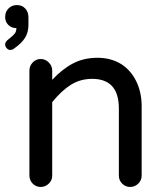

<svg xmlns="http://www.w3.org/2000/svg" viewBox="-41 -739 655 765"><path d="M76.2 -39.1V-458Q76.2 -476.6 89.4 -490.2Q102.5 -503.9 121.1 -503.9Q139.6 -503.9 153.3 -490.2Q167 -476.6 167 -458V-420.9Q207 -463.9 250 -486.3Q293 -508.8 347.7 -508.8Q401.4 -508.8 442.4 -483.4Q481.4 -458 502.4 -414.1Q523.4 -370.1 523.4 -316.4V-39.1Q523.4 -20.5 509.8 -7.3Q496.1 5.9 477.5 5.9Q459 5.9 445.8 -7.3Q432.6 -20.5 432.6 -39.1V-306.6Q432.6 -424.8 326.2 -424.8Q279.3 -424.8 241.7 -401.4Q204.1 -377.9 167 -332V-39.1Q167 -20.5 153.3 -7.3Q139.6 5.9 121.1 5.9Q102.5 5.9 89.4 -7.3Q76.2 -20.5 76.2 -39.1ZM-7.8 -582Q9.8 -595.7 17.1 -604.5Q24.4 -613.3 24.4 -627Q4.9 -627 -7.8 -639.6Q-20.5 -652.3 -20.5 -670.9Q-20.5 -691.4 -7.3 -705.1Q5.9 -718.8 26.4 -718.8Q46.9 -718.8 59.6 -705.1Q72.3 -691.4 72.3 -669.9V-639.6Q72.3 -610.4 59.1 -588.9Q45.9 -567.4 15.6 -545.9Q8.8 -540 -1 -540Q-7.8 -540 -14.2 -546.9Q-20.5 -553.7 -20.5 -562.5Q-20.5 -572.3 -7.8 -582Z"/></svg>

Font: jf-openhuninn-2.0
Style: Regular
Weight: 400
Designer: [Kosugi Maru]
Designed by MOTOYA      

[Varela Round]
Joe Prince (Latin component); Avraham Cornfeld (Hebrew component)
Foundry: justfont CO.,LTD.
Version: 2.0